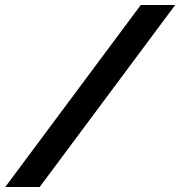

<svg xmlns="http://www.w3.org/2000/svg" viewBox="-20 -672 717 764"><path d="M1 72H138L677 -652H540Z"/></svg>

Font: Charger EcoBlack
Style: Obl
Weight: 1000
Designer: Jasper
Foundry: Cannot Into Space Fonts
Version: Version 1.1